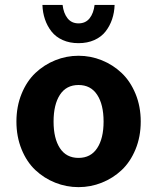

<svg xmlns="http://www.w3.org/2000/svg" viewBox="-20 -750 640 782"><path d="M152.8 -730H234.9Q238.8 -696.3 255.1 -675.5Q271.5 -654.8 299.8 -654.8Q328.6 -654.8 345 -675.5Q361.3 -696.3 365.2 -730H446.8Q445.8 -698.7 436.5 -671.4Q427.2 -644 409.9 -621.8Q392.6 -599.6 364.3 -586.9Q335.9 -574.2 299.8 -574.2Q263.7 -574.2 235.4 -586.9Q207 -599.6 189.7 -621.8Q172.4 -644 163.1 -671.4Q153.8 -698.7 152.8 -730ZM394.5 -5.9Q349.1 12.2 299.8 12.2Q250.5 12.2 205.1 -5.9Q159.7 -23.9 124.3 -57.1Q88.9 -90.3 67.9 -141.8Q46.9 -193.4 46.9 -254.9Q46.9 -316.4 67.9 -367.9Q88.9 -419.4 124.3 -452.9Q159.7 -486.3 205.1 -504.6Q250.5 -522.9 299.8 -522.9Q349.1 -522.9 394.5 -504.6Q439.9 -486.3 475.3 -452.9Q510.7 -419.4 532 -367.9Q553.2 -316.4 553.2 -254.9Q553.2 -193.4 532 -141.8Q510.7 -90.3 475.3 -57.1Q439.9 -23.9 394.5 -5.9ZM401.9 -254.9Q401.9 -324.2 375.7 -364Q349.6 -403.8 299.8 -403.8Q250 -403.8 224.1 -364Q198.2 -324.2 198.2 -254.9Q198.2 -186 224.1 -146.5Q250 -106.9 299.8 -106.9Q349.6 -106.9 375.7 -146.5Q401.9 -186 401.9 -254.9Z"/></svg>

Font: Office Code Pro D Bold
Style: Regular
Weight: 700
Designer: Nathan Rutzky & Paul D. Hunt
Foundry: Adobe Systems Incorporated
Version: Version 1.004;PS 001.004;hotconv 1.0.70;makeotf.lib2.5.58329